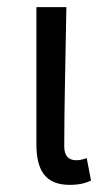

<svg xmlns="http://www.w3.org/2000/svg" viewBox="-20 -506 302 538"><path d="M175 12C203 12 220 7 235 0L223 -63C212 -59 203 -57 194 -57C173 -57 160 -68 160 -96C160 -212 164 -355 166 -486H82V-102C82 -29 107 12 175 12Z"/></svg>

Font: DAIFUKU Sans
Style: Regular
Weight: 400
Designer: Original font ‘Source Han Sans JP’ : Paul D. Hunt
Foundry: Daifuku
Version: Version 1.000